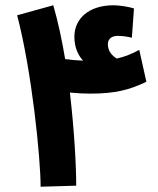

<svg xmlns="http://www.w3.org/2000/svg" viewBox="-20 -704 600 728"><path d="M269 0C269 -72 262 -208 245 -353C278 -350 300 -349 323 -349C416 -349 471 -363 535 -394L508 -515C480 -500 457 -490 423 -482C404 -493 389 -511 389 -536C389 -559 406 -568 427 -568C443 -568 464 -565 480 -561L488 -672C470 -678 433 -684 411 -684C314 -684 262 -631 262 -565C262 -524 276 -495 295 -474C270 -475 248 -477 227 -480C215 -552 200 -622 182 -684L45 -646C101 -433 134 -103 134 4Z"/></svg>

Font: Noto Sans Arabic UI
Style: Bold
Weight: 700
Designer: Monotype Design Team, Nadine Chahine and Nizar Qandah
Foundry: Monotype Imaging Inc.
Version: Version 2.010